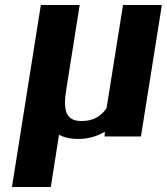

<svg xmlns="http://www.w3.org/2000/svg" viewBox="-20 -548 670 771"><path d="M28 203H184L217 -7C237 4 263 10 292 10C336 10 370 -1 401 -19L400 0H546L630 -528H474L408 -114C386 -81 355 -62 307 -62C243 -62 233 -107 246 -188L300 -528H144Z"/></svg>

Font: Aerodynamic
Style: BdObl
Weight: 500
Designer: Google
Version: Version 2.000980; 2014